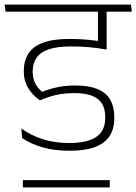

<svg xmlns="http://www.w3.org/2000/svg" viewBox="-36 -648 590 831"><path d="M63 163H439V131.5H63ZM534.5 -597.5 531 -628H-16L-12 -597.5ZM388 -609.5V-447.5Q389.5 -446 393 -444.5Q396.5 -443 401 -441.5Q405.5 -440 410 -438.8Q414.5 -437.5 418.8 -436.2Q423 -435 425.5 -434V-609.5ZM56.5 -91.5 60 -50.5Q95.5 -26 146.8 -10.8Q198 4.5 265.5 4.5Q331.5 4.5 374.2 -11.2Q417 -27 437.8 -58.2Q458.5 -89.5 458.5 -136V-142.5Q458.5 -185 441.8 -215.2Q425 -245.5 387.8 -261.8Q350.5 -278 290.5 -278Q247 -278 212 -270.5Q177 -263 146.5 -250.5Q127.5 -266 116.5 -287Q105.5 -308 105.5 -336V-339Q105.5 -374 122.2 -398.2Q139 -422.5 175.5 -434.8Q212 -447 272 -447Q311.5 -447 348.8 -443.8Q386 -440.5 425.5 -433.5V-464.5Q386 -472 347 -475.8Q308 -479.5 265.5 -479.5Q194 -479.5 150.2 -463.2Q106.5 -447 86.8 -415.8Q67 -384.5 67 -340.5V-336Q67 -299.5 84.8 -268.8Q102.5 -238 137 -213.5Q171.5 -229 206.8 -237Q242 -245 286.5 -245Q335 -245 364.2 -232.8Q393.5 -220.5 406.5 -197.5Q419.5 -174.5 419.5 -142.5V-137Q419.5 -101 402.8 -77Q386 -53 351.2 -41Q316.5 -29 263.5 -29Q200.5 -29 149.2 -45.5Q98 -62 56.5 -91.5ZM326.5 -597.5H526.5L523 -628H322.5ZM425 -608H388.5V-484L425 -484.5Z"/></svg>

Font: Anek Devanagari Medium ExtraLight
Style: Regular
Weight: 250
Version: Version 1.003